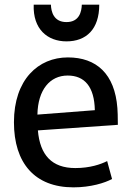

<svg xmlns="http://www.w3.org/2000/svg" viewBox="-20 -791 567 826"><path d="M487 -254 143 -230C152 -124 203 -68 304 -68C367 -68 413 -84 441 -98L462 -21C431 -4 370 15 296 15C129 15 40 -90 40 -265C40 -449 145 -544 272 -544C395 -544 474 -473 485 -326C486 -310 487 -294 487 -254ZM388 -317C386 -418 344 -466 271 -466C195 -466 143 -405 141 -298ZM266 -613C184 -613 121 -666 125 -771H199C200 -742 210 -696 266 -696C322 -696 331 -742 332 -771H407C407 -665 351 -613 266 -613Z"/></svg>

Font: Repo Medium
Style: Regular
Weight: 500
Designer: Stefan Peev
Foundry: Context Ltd
Version: Version 1.502